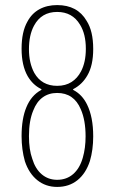

<svg xmlns="http://www.w3.org/2000/svg" viewBox="-20 -728 452 756"><path d="M270 -373Q304 -355 323 -316Q347 -267 347 -191Q347 -138 334 -94Q318 -45 285 -18.5Q252 8 205 8Q160 8 127 -18.5Q94 -45 78 -93Q65 -139 65 -192Q65 -261 84 -306Q103 -352 141 -373Q146 -376 141 -378Q109 -394 89 -428Q65 -470 65 -536Q65 -603 88 -643Q105 -675 135 -691.5Q165 -708 205 -708Q285 -708 321 -646Q347 -606 347 -535Q347 -470 324 -431Q304 -396 270 -378Q265 -376 270 -373ZM205 -390Q238 -390 261.5 -405Q285 -420 299 -447Q318 -483 318 -536Q318 -594 295 -631Q265 -681 205 -681Q143 -681 114 -627Q94 -590 94 -534Q94 -480 115 -441Q144 -390 205 -390ZM317 -191Q317 -255 298 -298Q271 -362 205 -362Q172 -362 148 -344.5Q124 -327 111 -293Q94 -253 94 -192Q94 -139 107 -103Q119 -63 144.5 -41.5Q170 -20 205 -20Q242 -20 268 -42.5Q294 -65 306 -107Q317 -145 317 -191Z"/></svg>

Font: Barlow Condensed Thin
Style: Regular
Weight: 250
Width: 3
Designer: Jeremy Tribby
Foundry: Tribby Type
Version: Version 1.408